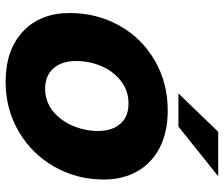

<svg xmlns="http://www.w3.org/2000/svg" viewBox="-78 -726 815 700"><g transform="rotate(90 330.0 -375.5)"><path d="M27 -222Q27 -321 73 -403Q119 -485 200.5 -532Q282 -579 382 -579Q460 -579 516.5 -550.5Q573 -522 603.5 -469Q634 -416 634 -346Q634 -248 587.5 -166Q541 -84 459.5 -36Q378 12 278 12Q162 12 94.5 -51Q27 -114 27 -222ZM457 -325Q457 -376 431 -406Q405 -436 357 -436Q311 -436 275.5 -409Q240 -382 221 -338Q202 -294 202 -245Q202 -192 229 -162Q256 -132 303 -132Q349 -132 384 -160Q419 -188 438 -232.5Q457 -277 457 -325ZM441 -618H320L460 -763H622Z"/></g></svg>

Font: Open Sauce One Black Italic
Style: Regular
Weight: 900
Italic angle: -10°
Designer: Alfredo Marco Pradil
Foundry: Creative Sauce Fz LLC
Version: Version 1.477